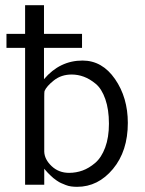

<svg xmlns="http://www.w3.org/2000/svg" viewBox="-20 -714 561 742"><path d="M5 -529V-583H77V-694H150V-583H297V-529H150V-408Q211 -480 299 -480Q375 -480 424.5 -408.5Q474 -337 474 -239Q474 -130 416.5 -61Q359 8 278 8Q266 8 255 6.5Q244 5 234 1Q224 -3 216 -6.5Q208 -10 199.5 -16Q191 -22 186 -26Q181 -30 174 -37Q167 -44 164.5 -46.5Q162 -49 156 -56L151 -62V0H77V-529ZM151 -128Q152 -98 179.5 -72Q207 -46 247 -46Q274 -46 299 -55Q324 -64 348 -84.5Q372 -105 386.5 -144Q401 -183 401 -236Q401 -291 387 -331Q373 -371 350 -390Q327 -409 304 -417.5Q281 -426 257 -426Q217 -426 188.5 -403.5Q160 -381 152 -362Q151 -358 151 -338Z"/></svg>

Font: Coval
Style: ExtraLight
Weight: 250
Foundry: Context Ltd
Version: Version 001.000